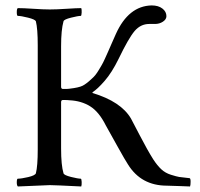

<svg xmlns="http://www.w3.org/2000/svg" viewBox="-20 -675 728 698"><path d="M670.9 2.9Q665 2.9 634.3 1.5Q603.5 0 586.9 0Q493.2 0 445.3 -77.1Q435.5 -91.8 406.7 -143.6Q377.9 -195.3 364.3 -219.7Q339.8 -268.6 307.6 -288.6Q275.4 -308.6 232.4 -310.5Q226.6 -311.5 209 -311.5Q202.1 -311.5 202.1 -303.7V-135.7Q202.1 -74.2 210.9 -44.9Q212.9 -38.1 238.3 -31.7Q263.7 -25.4 273.4 -25.4Q276.4 -25.4 276.9 -13.7Q277.3 -2 275.4 2.9Q177.7 -2 161.1 -2Q157.2 -2 44.9 2.9Q41 -1 41 -11.7Q41 -25.4 44.9 -25.4Q57.6 -25.4 82.5 -31.2Q107.4 -37.1 110.4 -44.9Q117.2 -71.3 117.2 -131.8V-510.7Q117.2 -570.3 110.4 -597.7Q107.4 -604.5 82 -610.8Q56.6 -617.2 44.9 -617.2Q41 -617.2 41 -630.9Q41 -643.6 44.9 -645.5Q64.5 -645.5 101.1 -643.1Q137.7 -640.6 161.1 -640.6Q185.5 -640.6 222.7 -643.1Q259.8 -645.5 275.4 -645.5Q277.3 -641.6 276.9 -629.4Q276.4 -617.2 273.4 -617.2Q263.7 -617.2 238.3 -610.8Q212.9 -604.5 210.9 -597.7Q202.1 -566.4 202.1 -506.8V-359.4Q202.1 -351.6 209 -351.6H215.8Q227.5 -351.6 232.4 -352.5Q266.6 -356.4 280.3 -363.3Q293.9 -370.1 314.5 -389.6Q321.3 -395.5 327.1 -402.8Q333 -410.2 339.4 -420.9Q345.7 -431.6 350.1 -439Q354.5 -446.3 361.8 -462.4Q369.1 -478.5 373 -487.3Q377 -496.1 386.7 -518.6Q396.5 -541 401.4 -551.8Q447.3 -653.3 531.2 -655.3Q555.7 -655.3 570.3 -644Q585 -632.8 585 -616.2Q585 -604.5 572.3 -596.2Q559.6 -587.9 543.9 -587.9H522.5Q491.2 -587.9 469.2 -562Q447.3 -536.1 411.1 -460.9Q386.7 -411.1 360.4 -380.9Q334 -350.6 316.4 -339.8V-336.9Q419.9 -305.7 456.1 -244.1Q460.9 -235.4 488.3 -182.6Q515.6 -129.9 537.1 -95.7Q551.8 -73.2 566.4 -59.6Q581.1 -45.9 601.6 -39.6Q622.1 -33.2 631.3 -31.7Q640.6 -30.3 668.9 -27.3Q672.9 -27.3 672.9 -14.6Q672.9 -2 670.9 2.9Z"/></svg>

Font: Crimson Text
Style: Roman
Weight: 400
Version: Version 0.13